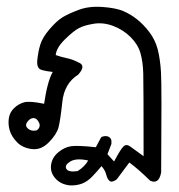

<svg xmlns="http://www.w3.org/2000/svg" viewBox="-20 -239 540 579"><path d="M190 320Q163 317 147 299Q131 281 134 258.5Q137 236 155.5 220.5Q174 205 194 202Q214 199 269 205L285 175Q293 170 304 172Q314 175 316 185V195L304 226L324 248Q343 212 352 203Q361 194 373 203L413 232Q413 18 412 -17.5Q411 -53 403.5 -79Q396 -105 374 -127Q352 -149 322 -160.5Q292 -172 263.5 -167.5Q235 -163 218.5 -154.5Q202 -146 176 -120.5Q150 -95 148 -73Q165 -67 182 -63.5Q199 -60 216 -51Q241 -42 216 -14Q174 12 168 68Q162 124 156.5 145Q151 166 127.5 190Q104 214 76 210.5Q48 207 31.5 190Q15 173 9.5 155Q4 137 6.5 118.5Q9 100 22.5 87Q36 74 53 69.5Q70 65 113 74Q123 6 139 -22Q119 -24 104.5 -28.5Q90 -33 92.5 -58Q95 -83 101.5 -104.5Q108 -126 129.5 -151Q151 -176 168 -186.5Q185 -197 216.5 -209Q248 -221 289 -218Q330 -215 352 -205.5Q374 -196 393.5 -180.5Q413 -165 430.5 -142Q448 -119 455.5 -90.5Q463 -62 465.5 -21Q468 20 466 281Q459 318 433 306Q396 270 370 251Q351 276 332 302Q318 312 311 307Q304 302 300.5 288Q297 274 286 262Q273 278 258 293.5Q243 309 226.5 315Q210 321 190 320ZM214 277Q235 264 246 245Q210 237 192 248Q174 259 180 270Q186 281 214 277ZM91 154Q104 144 97.5 130.5Q91 117 81 117Q71 117 62.5 128.5Q54 140 64.5 149Q75 158 91 154Z"/></svg>

Font: NaniFont Regular
Style: Regular
Weight: 400
Designer: Nanigashitei
Version: Version 1.036